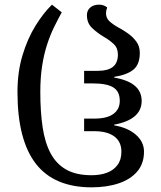

<svg xmlns="http://www.w3.org/2000/svg" viewBox="-20 -792 693 824"><path d="M373 12Q294 12 234 -13Q174 -38 134.5 -88.5Q95 -139 75 -216Q55 -293 55 -397Q55 -483 76.5 -554.5Q98 -626 132 -681Q166 -736 203 -772L245 -739Q229 -710 212.5 -676.5Q196 -643 182.5 -602Q169 -561 161 -510.5Q153 -460 153 -397Q153 -312 163 -245.5Q173 -179 197.5 -133.5Q222 -88 264.5 -64Q307 -40 373 -40Q410 -40 438.5 -50.5Q467 -61 484 -83.5Q501 -106 501 -141Q501 -184 470.5 -206.5Q440 -229 384 -229H341V-283H385Q439 -283 466.5 -303Q494 -323 494 -359Q494 -400 466 -417Q438 -434 379 -434H341V-488H400Q443 -488 464.5 -505Q486 -522 486 -558Q486 -586 468 -603Q450 -620 424 -635Q397 -651 375 -672Q353 -693 353 -727Q353 -747 367 -759.5Q381 -772 406 -772Q417 -772 425.5 -768.5Q434 -765 440 -760Q437 -752 436 -746.5Q435 -741 435 -735Q435 -715 449 -701.5Q463 -688 488 -674Q509 -663 530 -648Q551 -633 565.5 -613Q580 -593 580 -565Q580 -516 553 -493.5Q526 -471 470 -462V-459Q529 -449 558.5 -424Q588 -399 588 -359Q588 -319 558.5 -293.5Q529 -268 470 -257V-254Q529 -244 563.5 -213.5Q598 -183 598 -141Q598 -90 569 -56Q540 -22 489 -5Q438 12 373 12Z"/></svg>

Font: Noto Serif Georgian
Style: Regular
Weight: 400
Designer: Monotype Design Team, Akaki Razmadze
Foundry: Google LLC
Version: Version 2.002